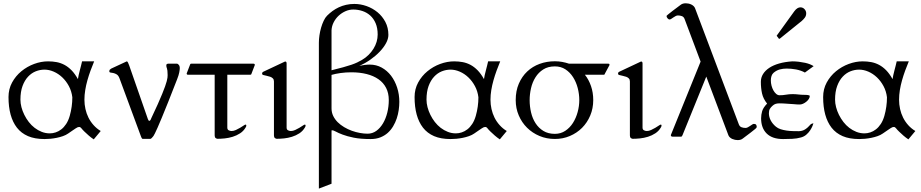

<svg xmlns="http://www.w3.org/2000/svg" viewBox="-20 -823 5548 1156"><path d="M31.2 -238.8Q31.2 -286.6 52.7 -326.2Q74.2 -365.7 108.6 -394Q143.1 -422.4 185.3 -438Q227.5 -453.6 269.5 -453.6Q296.4 -453.6 321 -449Q345.7 -444.3 368.2 -432.4Q390.6 -420.4 410.9 -399.7Q431.2 -378.9 449.2 -346.7Q450.2 -356 453.4 -369.9Q456.5 -383.8 460.4 -398.7Q464.4 -413.6 468 -428Q471.7 -442.4 474.1 -453.6H546.9Q535.6 -426.8 525.1 -397.9Q514.6 -369.1 506.3 -339.8Q498 -310.5 493.2 -280.8Q488.3 -251 488.3 -222.7Q488.3 -194.3 494.4 -166.7Q500.5 -139.2 512.7 -114.7Q524.9 -90.3 543.5 -69.6Q562 -48.8 586.4 -34.2L544.4 16.1Q528.3 5.4 514.6 -6.6Q501 -18.6 488.8 -30.3Q476.1 -42.5 470.2 -50.5Q464.4 -58.6 456.5 -58.6Q452.1 -58.6 447.8 -56.9Q443.4 -55.2 436.3 -50.5Q429.2 -45.9 418.2 -38.3Q407.2 -30.8 390.1 -19Q377 -9.8 358.9 -3.4Q340.8 2.9 321.5 6.8Q302.2 10.7 283.2 12.5Q264.2 14.2 248.5 14.2Q189.5 14.2 148.7 -3.4Q107.9 -21 82 -54.2Q31.2 -119.6 31.2 -238.8ZM103 -223.1Q103 -201.2 109.1 -177.7Q115.2 -154.3 126.5 -131.6Q137.7 -108.9 153.3 -88.6Q168.9 -68.4 188.7 -53.2Q208.5 -38.1 231.4 -29.1Q254.4 -20 279.8 -20Q297.4 -20 315.2 -25.9Q333 -31.7 349.1 -44.2Q365.2 -56.6 378.4 -76.7Q391.6 -96.7 399.9 -125.5Q415.5 -180.7 415.5 -237.3Q411.1 -273.9 394.8 -304.4Q378.4 -335 355 -357.2Q331.5 -379.4 303.5 -391.6Q275.4 -403.8 247.6 -403.8Q221.2 -403.8 195.3 -393.6Q169.4 -383.3 148.9 -361.3Q128.4 -339.4 115.7 -305.2Q103 -271 103 -223.1Z M699.2 -352.1Q692.9 -368.7 682.6 -375Q672.4 -381.3 662.4 -383.3Q652.3 -385.3 645.3 -386.2Q638.2 -387.2 638.2 -393.6Q638.2 -400.4 641.4 -403.8Q644.5 -407.2 649.9 -410.2L743.2 -453.6Q747.1 -453.6 750.7 -446.3Q754.4 -439 758.3 -427.7L870.1 -106.9Q871.1 -104.5 873.3 -99.9Q875.5 -95.2 879.4 -95.2Q881.3 -95.2 883.5 -97.4Q885.7 -99.6 887.2 -102.5Q888.7 -105.5 889.6 -108.2Q890.6 -110.8 891.1 -111.8Q913.6 -159.2 929.7 -195.1Q945.8 -231 956.5 -257.6Q967.3 -284.2 973.9 -302.7Q980.5 -321.3 983.9 -334.2Q987.3 -347.2 988.3 -355.5Q989.3 -363.8 989.3 -370.6Q989.3 -388.7 988 -397.2Q986.8 -405.8 985.4 -410.4Q983.9 -415 982.7 -418.7Q981.4 -422.4 981.4 -431.2Q981.4 -435.1 984.9 -437.3Q988.3 -439.5 992.2 -439.5H1046.4Q1050.3 -439.5 1056.4 -432.4Q1062.5 -425.3 1062.5 -414.1Q1062.5 -403.8 1059.3 -387.2Q1056.2 -370.6 1046.4 -345.7Q1015.1 -265.6 992.7 -209Q970.2 -152.3 954.3 -114.5Q938.5 -76.7 928.7 -54.4Q918.9 -32.2 913.1 -20.8Q907.2 -9.3 904.8 -5.6Q902.3 -2 901.4 -1Q898.9 2 893.8 7.6Q888.7 13.2 884.8 13.2H839.4Q835.4 13.2 832.8 7.6Q830.1 2 828.6 -2Z M1506.3 -439.5Q1514.2 -439.5 1514.2 -431.6L1492.7 -375.5Q1492.2 -374.5 1490.2 -373.8Q1488.3 -373 1486.8 -373H1348.6V-54.7Q1348.6 -43 1356.9 -38.6Q1365.2 -34.2 1374.5 -34.2Q1386.7 -34.2 1400.1 -40.3Q1413.6 -46.4 1425.5 -53.5Q1437.5 -60.5 1446.3 -66.7Q1455.1 -72.8 1458 -72.8Q1461.9 -72.8 1462.4 -70.3Q1462.9 -67.9 1462.9 -66.4Q1462.9 -64.9 1462.2 -62.3Q1461.4 -59.6 1459 -55.7Q1446.3 -33.7 1425.5 -20.3Q1404.8 -6.8 1381.1 0.5Q1357.4 7.8 1333.3 10.3Q1309.1 12.7 1289.6 12.7Q1284.7 12.7 1278.6 8.3Q1272.5 3.9 1272.5 -7.3V-373H1111.8Q1104 -373 1104 -380.9L1123.5 -431.6Q1124.5 -435.5 1126 -437.5Q1127.4 -439.5 1131.3 -439.5Z M1815.9 -55.7Q1803.2 -33.7 1782.5 -20.3Q1761.7 -6.8 1738 0.5Q1714.4 7.8 1690.2 10.3Q1666 12.7 1646.5 12.7Q1641.6 12.7 1635.5 8.3Q1629.4 3.9 1629.4 -7.3V-332.5Q1629.4 -344.2 1623 -350.8Q1616.7 -357.4 1606.9 -360.8Q1597.2 -364.3 1585.9 -366.5Q1574.7 -368.7 1564.5 -371.6Q1561.5 -372.6 1559.8 -374.3Q1558.1 -376 1558.1 -381.3Q1558.1 -383.8 1559.6 -386.2Q1561 -388.7 1565.4 -391.1L1689.9 -449.7Q1691.9 -450.7 1694.1 -451.7Q1696.3 -452.6 1697.3 -452.6Q1705.6 -452.6 1705.6 -440.9V-54.7Q1705.6 -43 1713.9 -38.6Q1722.2 -34.2 1731.4 -34.2Q1743.7 -34.2 1757.1 -40.3Q1770.5 -46.4 1782.5 -53.5Q1794.4 -60.5 1803.2 -66.7Q1812 -72.8 1814.9 -72.8Q1818.8 -72.8 1819.3 -70.3Q1819.8 -67.9 1819.8 -66.4Q1819.8 -64.9 1819.1 -62.3Q1818.4 -59.6 1815.9 -55.7Z M1899.9 312.5V-565.9Q1899.9 -586.4 1903.3 -610.1Q1906.7 -633.8 1913.3 -656.5Q1919.9 -679.2 1929 -698.2Q1938 -717.3 1949.2 -728.5Q1964.4 -743.7 1981.9 -756.6Q1999.5 -769.5 2020 -779.1Q2040.5 -788.6 2063.7 -793.9Q2086.9 -799.3 2113.3 -799.3Q2150.4 -799.3 2187 -786.4Q2223.6 -773.4 2252.9 -749.3Q2282.2 -725.1 2300.3 -690.7Q2318.4 -656.2 2318.4 -612.8Q2318.4 -588.9 2304 -562.5Q2289.6 -536.1 2265.4 -511Q2241.2 -485.8 2209.5 -463.6Q2177.7 -441.4 2143.1 -425.8Q2176.3 -434.1 2206.1 -434.1Q2245.6 -434.1 2278.3 -416Q2311 -397.9 2334.5 -367.2Q2357.9 -336.4 2371.1 -295.7Q2384.3 -254.9 2384.3 -209.5Q2384.3 -186 2380.6 -160.4Q2377 -134.8 2368.7 -109.9Q2360.4 -85 2346.9 -62.5Q2333.5 -40 2314.5 -22.9Q2295.4 -5.9 2269.8 4.2Q2244.1 14.2 2211.9 14.2Q2150.4 14.2 2109.9 5.9Q2069.3 -2.4 2043 -12.5Q2016.6 -22.5 2001.7 -30.8Q1986.8 -39.1 1977.5 -39.1Q1976.6 -39.1 1976.3 -35.9Q1976.1 -32.7 1976.1 -28.8V283.2ZM1976.1 -170.4Q1976.1 -146 1986.1 -125.2Q1996.1 -104.5 2012.9 -87.6Q2029.8 -70.8 2052 -57.6Q2074.2 -44.4 2098.4 -35.6Q2122.6 -26.9 2147 -22.5Q2171.4 -18.1 2192.9 -18.1Q2222.2 -18.1 2245.6 -34.9Q2269 -51.8 2285.9 -80.1Q2302.7 -108.4 2311.8 -145Q2320.8 -181.6 2320.8 -220.7Q2320.8 -262.2 2304.7 -293.7Q2288.6 -325.2 2258.8 -345.9Q2229 -366.7 2187.5 -377.2Q2146 -387.7 2095.7 -387.7Q2061.5 -387.7 2030.5 -383.3Q1999.5 -378.9 1976.1 -372.1ZM1976.1 -399.9Q2017.6 -410.2 2046.1 -418Q2074.7 -425.8 2095.2 -432.9Q2115.7 -439.9 2130.6 -447Q2145.5 -454.1 2159.7 -462.4Q2182.1 -475.6 2199.5 -492.9Q2216.8 -510.3 2229 -530Q2241.2 -549.8 2247.6 -571.5Q2253.9 -593.3 2253.9 -615.2Q2253.9 -654.3 2241.7 -682.9Q2229.5 -711.4 2209 -729.7Q2188.5 -748 2161.9 -756.8Q2135.3 -765.6 2106.9 -765.6Q2083 -765.6 2060.3 -755.6Q2037.6 -745.6 2019.3 -728.8Q2001 -711.9 1989.3 -689.2Q1977.5 -666.5 1976.1 -641.1Z M2476.1 -238.8Q2476.1 -286.6 2497.6 -326.2Q2519 -365.7 2553.5 -394Q2587.9 -422.4 2630.1 -438Q2672.4 -453.6 2714.4 -453.6Q2741.2 -453.6 2765.9 -449Q2790.5 -444.3 2813 -432.4Q2835.4 -420.4 2855.7 -399.7Q2876 -378.9 2894 -346.7Q2895 -356 2898.2 -369.9Q2901.4 -383.8 2905.3 -398.7Q2909.2 -413.6 2912.8 -428Q2916.5 -442.4 2918.9 -453.6H2991.7Q2980.5 -426.8 2970 -397.9Q2959.5 -369.1 2951.2 -339.8Q2942.9 -310.5 2938 -280.8Q2933.1 -251 2933.1 -222.7Q2933.1 -194.3 2939.2 -166.7Q2945.3 -139.2 2957.5 -114.7Q2969.7 -90.3 2988.3 -69.6Q3006.8 -48.8 3031.2 -34.2L2989.3 16.1Q2973.1 5.4 2959.5 -6.6Q2945.8 -18.6 2933.6 -30.3Q2920.9 -42.5 2915 -50.5Q2909.2 -58.6 2901.4 -58.6Q2897 -58.6 2892.6 -56.9Q2888.2 -55.2 2881.1 -50.5Q2874 -45.9 2863 -38.3Q2852.1 -30.8 2835 -19Q2821.8 -9.8 2803.7 -3.4Q2785.6 2.9 2766.4 6.8Q2747.1 10.7 2728 12.5Q2709 14.2 2693.4 14.2Q2634.3 14.2 2593.5 -3.4Q2552.7 -21 2526.9 -54.2Q2476.1 -119.6 2476.1 -238.8ZM2547.9 -223.1Q2547.9 -201.2 2554 -177.7Q2560.1 -154.3 2571.3 -131.6Q2582.5 -108.9 2598.1 -88.6Q2613.8 -68.4 2633.5 -53.2Q2653.3 -38.1 2676.3 -29.1Q2699.2 -20 2724.6 -20Q2742.2 -20 2760 -25.9Q2777.8 -31.7 2793.9 -44.2Q2810.1 -56.6 2823.2 -76.7Q2836.4 -96.7 2844.7 -125.5Q2860.4 -180.7 2860.4 -237.3Q2856 -273.9 2839.6 -304.4Q2823.2 -335 2799.8 -357.2Q2776.4 -379.4 2748.3 -391.6Q2720.2 -403.8 2692.4 -403.8Q2666 -403.8 2640.1 -393.6Q2614.3 -383.3 2593.8 -361.3Q2573.2 -339.4 2560.5 -305.2Q2547.9 -271 2547.9 -223.1Z M3320.8 13.7Q3271 13.7 3228 -4.4Q3185.1 -22.5 3153.3 -54Q3121.6 -85.4 3103.3 -128.2Q3085 -170.9 3085 -220.2Q3085 -275.9 3103.8 -319.3Q3122.6 -362.8 3154.5 -392.8Q3186.5 -422.9 3229.2 -438.5Q3272 -454.1 3320.8 -454.1Q3343.8 -454.1 3365 -450.2Q3386.2 -446.3 3406.2 -439.5H3642.1Q3647.5 -439.5 3648.7 -437.7Q3649.9 -436 3649.9 -431.6L3622.6 -380.9Q3620.6 -377 3619.9 -375Q3619.1 -373 3614.7 -373H3501.5Q3524.9 -343.8 3538.3 -304.9Q3551.8 -266.1 3551.8 -220.2Q3551.8 -170.4 3533.7 -127.4Q3515.6 -84.5 3484.4 -53.2Q3453.1 -22 3411.1 -4.2Q3369.1 13.7 3320.8 13.7ZM3467.8 -220.2Q3467.8 -256.8 3458.3 -293.2Q3448.7 -329.6 3430.2 -358.6Q3411.6 -387.7 3384.3 -405.5Q3356.9 -423.3 3320.8 -423.3Q3279.8 -423.3 3251 -405Q3222.2 -386.7 3203.9 -357.4Q3185.5 -328.1 3177.2 -292Q3168.9 -255.9 3168.9 -220.2Q3168.9 -182.1 3177.5 -145.8Q3186 -109.4 3204.6 -80.8Q3223.1 -52.2 3251.7 -34.7Q3280.3 -17.1 3320.8 -17.1Q3356 -17.1 3383.5 -35.4Q3411.1 -53.7 3429.7 -83Q3448.2 -112.3 3458 -148.4Q3467.8 -184.6 3467.8 -220.2Z M3959 -55.7Q3946.3 -33.7 3925.5 -20.3Q3904.8 -6.8 3881.1 0.5Q3857.4 7.8 3833.3 10.3Q3809.1 12.7 3789.6 12.7Q3784.7 12.7 3778.6 8.3Q3772.5 3.9 3772.5 -7.3V-332.5Q3772.5 -344.2 3766.1 -350.8Q3759.8 -357.4 3750 -360.8Q3740.2 -364.3 3729 -366.5Q3717.8 -368.7 3707.5 -371.6Q3704.6 -372.6 3702.9 -374.3Q3701.2 -376 3701.2 -381.3Q3701.2 -383.8 3702.6 -386.2Q3704.1 -388.7 3708.5 -391.1L3833 -449.7Q3835 -450.7 3837.2 -451.7Q3839.4 -452.6 3840.3 -452.6Q3848.6 -452.6 3848.6 -440.9V-54.7Q3848.6 -43 3856.9 -38.6Q3865.2 -34.2 3874.5 -34.2Q3886.7 -34.2 3900.1 -40.3Q3913.6 -46.4 3925.5 -53.5Q3937.5 -60.5 3946.3 -66.7Q3955.1 -72.8 3958 -72.8Q3961.9 -72.8 3962.4 -70.3Q3962.9 -67.9 3962.9 -66.4Q3962.9 -64.9 3962.2 -62.3Q3961.4 -59.6 3959 -55.7Z M4428.7 -73.7Q4433.6 -61 4444.6 -56.9Q4455.6 -52.7 4468.8 -52.7Q4475.6 -52.7 4482.7 -56.6Q4489.7 -60.5 4496.3 -64.9Q4502.9 -69.3 4508.8 -73.2Q4514.6 -77.1 4519 -77.1Q4528.8 -77.1 4532.5 -71.8Q4536.1 -66.4 4536.1 -59.6Q4536.1 -57.1 4534.9 -54.7Q4533.7 -52.2 4525.6 -45.4Q4517.6 -38.6 4500.5 -25.4Q4483.4 -12.2 4452.1 11.2Q4445.3 16.6 4437.3 18.6Q4429.2 20.5 4420.9 20.5Q4414.1 20.5 4405.5 18.8Q4397 17.1 4389.2 13.7Q4381.3 10.3 4375 4.6Q4368.7 -1 4365.7 -8.3L4232.4 -361.8L4088.9 -8.3Q4087.9 -7.3 4085.9 -3.7Q4084 0 4081.1 0H4030.8Q4019 0 4019 -9.8L4198.2 -452.1L4101.6 -709Q4096.7 -721.7 4085.7 -725.8Q4074.7 -730 4061.5 -730Q4054.7 -730 4047.6 -726.1Q4040.5 -722.2 4033.9 -717.8Q4027.3 -713.4 4021.5 -709.5Q4015.6 -705.6 4011.2 -705.6Q4005.4 -705.6 3999.3 -712.6Q3993.2 -719.7 3993.2 -726.6Q3993.2 -727.5 3994.6 -729.2Q3996.1 -731 4004.2 -737.5Q4012.2 -744.1 4029.3 -757.3Q4046.4 -770.5 4078.1 -793.9Q4085 -799.3 4093 -801.3Q4101.1 -803.2 4109.4 -803.2Q4116.7 -803.2 4125.2 -801.5Q4133.8 -799.8 4141.6 -796.1Q4149.4 -792.5 4155.8 -786.6Q4162.1 -780.8 4165 -772.9Z M4658.2 -605Q4656.2 -606.9 4656.2 -607.9Q4656.2 -608.9 4658.2 -610.8L4762.2 -754.9Q4771.5 -767.6 4780.8 -773.2Q4790 -778.8 4798.8 -778.8Q4814 -778.8 4824 -767.8Q4834 -756.8 4834 -742.7Q4834 -727.5 4825.4 -716.3Q4816.9 -705.1 4807.1 -696.8L4675.8 -590.8Q4673.3 -589.4 4672.4 -589.4Q4670.4 -589.4 4670.2 -589.6Q4669.9 -589.8 4668.9 -590.8ZM4750 -453.6Q4770 -453.6 4789.6 -451.2Q4809.1 -448.7 4827.6 -444.8Q4842.8 -441.4 4854.7 -436.8Q4866.7 -432.1 4878.9 -424.8L4826.2 -386.2Q4814.9 -392.6 4801.5 -397.2Q4788.1 -401.9 4773.4 -404.8Q4758.8 -407.7 4744.1 -408.9Q4729.5 -410.2 4716.3 -410.2Q4694.8 -410.2 4675.3 -405Q4655.8 -399.9 4638.2 -385.3Q4628.9 -377.4 4625 -365.2Q4621.1 -353 4621.1 -338.9Q4621.1 -323.2 4625.2 -307.4Q4629.4 -291.5 4636.5 -278.8Q4643.6 -266.1 4653.1 -257.8Q4662.6 -249.5 4673.8 -249.5Q4693.8 -249.5 4712.6 -252.9Q4731.4 -256.3 4752 -256.3Q4769.5 -256.3 4786.9 -254.2Q4804.2 -252 4822.8 -252Q4828.1 -252 4834 -251.7Q4839.8 -251.5 4844.5 -250.7Q4849.1 -250 4852.3 -248.5Q4855.5 -247.1 4855.5 -245.1Q4855.5 -235.8 4849.4 -226.6Q4843.3 -217.3 4834 -210Q4824.7 -202.6 4814.5 -198.2Q4804.2 -193.8 4795.4 -193.8Q4786.6 -193.8 4777.8 -194.3Q4769 -194.8 4760.3 -195.8Q4745.6 -196.8 4734.4 -197.5Q4723.1 -198.2 4713.1 -199Q4703.1 -199.7 4693.4 -200.2Q4683.6 -200.7 4671.9 -200.7Q4660.6 -200.7 4650.4 -197.8Q4640.1 -194.8 4630.4 -185.5Q4621.1 -177.2 4615.2 -167.5Q4609.4 -157.7 4609.4 -141.1Q4609.4 -119.1 4620.4 -98.1Q4631.3 -77.1 4651.9 -60.1Q4663.6 -50.3 4680.4 -44.9Q4697.3 -39.6 4715.8 -36.9Q4734.4 -34.2 4753.4 -33.7Q4772.5 -33.2 4788.6 -33.2Q4810.1 -33.2 4826.9 -43.7Q4843.8 -54.2 4861.3 -74.7Q4863.8 -77.1 4869.1 -78.4Q4874.5 -79.6 4877 -82Q4876.5 -76.2 4871.6 -64Q4866.7 -51.8 4857.7 -38.1Q4848.6 -24.4 4835 -12.5Q4821.3 -0.5 4803.2 4.4Q4777.3 11.7 4749.8 12.9Q4722.2 14.2 4694.8 14.2Q4629.9 14.2 4596.2 -19Q4562.5 -52.2 4562.5 -110.8Q4562.5 -131.8 4568.8 -153.6Q4575.2 -175.3 4598.6 -199.2Q4575.2 -228.5 4568.1 -260.3Q4561 -292 4561 -330.1Q4561 -356 4574.2 -377.2Q4587.4 -398.4 4611.8 -414.6Q4636.2 -430.7 4671.1 -440.7Q4706.1 -450.7 4750 -453.6Z M4936 -238.8Q4936 -286.6 4957.5 -326.2Q4979 -365.7 5013.4 -394Q5047.9 -422.4 5090.1 -438Q5132.3 -453.6 5174.3 -453.6Q5201.2 -453.6 5225.8 -449Q5250.5 -444.3 5272.9 -432.4Q5295.4 -420.4 5315.7 -399.7Q5335.9 -378.9 5354 -346.7Q5355 -356 5358.2 -369.9Q5361.3 -383.8 5365.2 -398.7Q5369.1 -413.6 5372.8 -428Q5376.5 -442.4 5378.9 -453.6H5451.7Q5440.4 -426.8 5429.9 -397.9Q5419.4 -369.1 5411.1 -339.8Q5402.8 -310.5 5397.9 -280.8Q5393.1 -251 5393.1 -222.7Q5393.1 -194.3 5399.2 -166.7Q5405.3 -139.2 5417.5 -114.7Q5429.7 -90.3 5448.2 -69.6Q5466.8 -48.8 5491.2 -34.2L5449.2 16.1Q5433.1 5.4 5419.4 -6.6Q5405.8 -18.6 5393.6 -30.3Q5380.9 -42.5 5375 -50.5Q5369.1 -58.6 5361.3 -58.6Q5356.9 -58.6 5352.5 -56.9Q5348.1 -55.2 5341.1 -50.5Q5334 -45.9 5323 -38.3Q5312 -30.8 5294.9 -19Q5281.7 -9.8 5263.7 -3.4Q5245.6 2.9 5226.3 6.8Q5207 10.7 5188 12.5Q5168.9 14.2 5153.3 14.2Q5094.2 14.2 5053.5 -3.4Q5012.7 -21 4986.8 -54.2Q4936 -119.6 4936 -238.8ZM5007.8 -223.1Q5007.8 -201.2 5013.9 -177.7Q5020 -154.3 5031.2 -131.6Q5042.5 -108.9 5058.1 -88.6Q5073.7 -68.4 5093.5 -53.2Q5113.3 -38.1 5136.2 -29.1Q5159.2 -20 5184.6 -20Q5202.1 -20 5220 -25.9Q5237.8 -31.7 5253.9 -44.2Q5270 -56.6 5283.2 -76.7Q5296.4 -96.7 5304.7 -125.5Q5320.3 -180.7 5320.3 -237.3Q5315.9 -273.9 5299.6 -304.4Q5283.2 -335 5259.8 -357.2Q5236.3 -379.4 5208.3 -391.6Q5180.2 -403.8 5152.3 -403.8Q5126 -403.8 5100.1 -393.6Q5074.2 -383.3 5053.7 -361.3Q5033.2 -339.4 5020.5 -305.2Q5007.8 -271 5007.8 -223.1Z"/></svg>

Font: Cardo
Style: Bold
Weight: 700
Designer: David J. Perry
Foundry: David J. Perry
Version: Version 1.0011